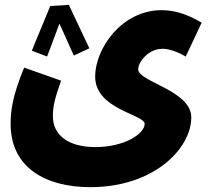

<svg xmlns="http://www.w3.org/2000/svg" viewBox="-20 -544 866 795"><path d="M188 -519C172 -478 124 -366 112 -334L175 -310C182 -329 207 -394 226 -446C247 -402 273 -340 286 -314L350 -344C328 -389 285 -483 265 -524ZM24 -31C24 153 173 231 354 231C616 231 772 72 772 -58C772 -170 552 -205 552 -257C552 -284 591 -342 654 -342C682 -342 720 -327 749 -310L815 -450C770 -477 713 -502 650 -502C483 -502 374 -342 374 -227C374 -90 579 -71 579 -31C579 9 497 65 375 65C261 65 199 14 199 -62C199 -101 205 -132 233 -210L80 -264C31 -146 24 -84 24 -31Z"/></svg>

Font: Noto Sans Arabic SemCond Blk
Style: Regular
Weight: 900
Width: 4
Designer: Monotype Design Team, Nadine Chahine, Nizar Qandah and Khaled Hosny
Foundry: Monotype Imaging Inc.
Version: Version 2.012